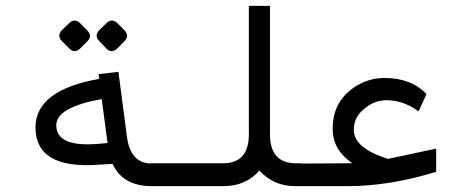

<svg xmlns="http://www.w3.org/2000/svg" viewBox="-20 -635 1540 655"><path d="M347 -147 327 -297Q172 -269 172 -208Q172 -133 312 -144ZM497 0Q399 0 364 -76L314 -73Q101 -58 101 -201Q102 -328 319 -366L316 -382L384 -390L413 -169Q425 -77 498 -77H517V0ZM381.1 -555.4 404.6 -531.8Q422.8 -512.6 403.6 -493.3L380 -469.8Q360.8 -451.6 343.7 -468.7L320.1 -493.3Q299.8 -512.6 319 -532.9L342.6 -555.4Q361.8 -574.6 381.1 -555.4ZM253.8 -555.4 277.3 -531.8Q296.6 -512.6 277.3 -493.3L253.8 -469.8Q234.5 -451.6 217.4 -468.7L192.8 -493.3Q172.5 -512.6 191.7 -532.9L215.3 -555.4Q234.5 -574.6 253.8 -555.4Z M865 -53Q818 0 743 0H493V-78H741Q829 -78 829 -177V-615H901V-177Q901 -78 990 -78H1007V0H986Q914 0 865 -53Z M1408 -255Q1361 -290 1306 -293Q1253 -296 1212 -254Q1188 -230 1187 -194Q1185 -130 1304 -93L1468 -128V-49Q1310 0 1166 0H1001V-77L1182 -78Q1116 -123 1115 -192Q1113 -286 1188 -337Q1237 -370 1295 -369Q1384 -368 1435 -314Z"/></svg>

Font: Vazir Code FD
Style: Code-FD
Weight: 400
Foundry: DejaVu fonts team - Redesigned by Saber Rastikerdar
Version: Version 1.1.2